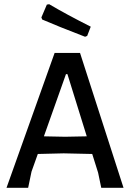

<svg xmlns="http://www.w3.org/2000/svg" viewBox="-20 -894 627 914"><path d="M385 -719Q255 -769 181 -801L177 -811L203 -872L214 -874Q295 -826 412 -767L395 -723ZM361 -642 568 0H462L447 -72L419 -161L283 -164L160 -161L130 -77L114 0H11L240 -642ZM290 -243 393 -245 301 -541H294L189 -245Z"/></svg>

Font: Alegreya Sans SC Medium
Style: Regular
Weight: 500
Designer: Juan Pablo del Peral
Foundry: Huerta Tipografica
Version: Version 2.001;PS 002.001;hotconv 1.0.88;makeotf.lib2.5.64775